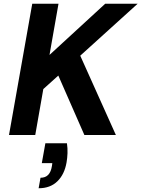

<svg xmlns="http://www.w3.org/2000/svg" viewBox="-20 -720 754 1024"><path d="M28 0 152 -700H292L244 -427L541 -700H714L408 -423L598 0H430L291 -317L211 -245L168 0ZM186 284 196 228Q222 228 237 212.5Q252 197 257 165L259 150H203L222 44H337Q341 71 340 97Q339 123 335 146Q324 210 286 247Q248 284 186 284Z"/></svg>

Font: DM Sans 9pt ExtraBold
Style: Italic
Weight: 800
Italic angle: -10°
Version: Version 4.004;gftools[0.9.30]